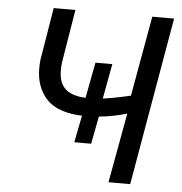

<svg xmlns="http://www.w3.org/2000/svg" viewBox="-51 -760 767 809"><g transform="rotate(5 332.0 -355.5)"><path d="M143.6 -710.9 106.9 -488.8C105.5 -476.1 105 -463.9 105 -452.6C105 -399.9 120.6 -356.4 151.4 -323.2C182.6 -289.6 232.9 -272 301.8 -269.5L279.3 -155.3H350.6L373 -272C413.6 -275.9 453.1 -283.7 491.2 -294.9L437.5 0H529.3L652.8 -710.9H560.5L500 -371.6C453.6 -360.8 414.6 -353.5 382.8 -349.1L410.2 -497.1H338.9L310.1 -345.7C240.2 -349.6 206.1 -375.5 198.2 -427.7C196.8 -436 196.3 -444.8 196.3 -454.1C196.3 -464.4 197.3 -475.6 198.7 -487.8L235.4 -710.9Z"/></g></svg>

Font: Roboto
Style: Italic
Weight: 400
Italic angle: -12°
Designer: Google
Version: Version 2.137; 2017